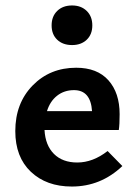

<svg xmlns="http://www.w3.org/2000/svg" viewBox="-20 -676 499 703"><path d="M244 -511Q210 -511 189.5 -530.5Q169 -550 169 -583Q169 -616 189.5 -636Q210 -656 244 -656Q277 -656 297.5 -636Q318 -616 318 -583Q318 -550 297.5 -530.5Q277 -511 244 -511ZM374 -123 428 -68Q349 7 243 7Q150 7 93 -47Q36 -101 36 -196Q36 -298 99.5 -363Q163 -428 259 -428Q336 -428 377 -382Q418 -336 418 -258Q418 -220 415 -200H143Q146 -144 177.5 -112.5Q209 -81 263 -81Q320 -81 374 -123ZM251 -346Q215 -346 189 -325.5Q163 -305 152 -269H317Q312 -346 251 -346Z"/></svg>

Font: EauTest
Style: Bold
Weight: 700
Designer: Christian Thalmann (Catharsis Fonts)
Version: Version 0.001;PS 000.001;hotconv 1.0.88;makeotf.lib2.5.64775